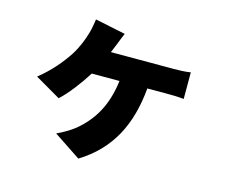

<svg xmlns="http://www.w3.org/2000/svg" viewBox="-103 -776 1207 1025"><g transform="rotate(15 500.0 -264.0)"><path d="M429 -487C437 -506 444 -523 450 -538C457 -557 465 -576 475 -600L307 -635C304 -613 299 -581 291 -555C279 -514 262 -470 234 -426C198 -371 147 -310 82 -259L223 -177C264 -213 322 -289 360 -350H513C496 -210 440 -119 355 -49C328 -28 290 -6 259 8L408 107C573 6 649 -147 667 -350H775C795 -350 836 -350 869 -346V-493C841 -488 797 -487 775 -487Z"/></g></svg>

Font: Noto Sans CJK KR Black
Style: Regular
Weight: 900
Designer: Ryoko NISHIZUKA (kana & ideographs); Paul D. Hunt (Latin, Greek & Cyrillic); Wenlong ZHANG (bopomofo); Sandoll Communica
Foundry: Adobe Systems Incorporated
Version: Version 1.004;PS 1.004;hotconv 1.0.82;makeotf.lib2.5.63406